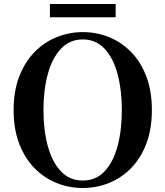

<svg xmlns="http://www.w3.org/2000/svg" viewBox="-20 -919 825 958"><path d="M229 -833V-898.9H557.1V-833ZM393.1 19Q324.2 19 262 -6.1Q199.7 -31.2 151.6 -80.6Q103.5 -129.9 75.7 -202.4Q47.9 -274.9 47.9 -370.1Q47.9 -464.4 75.7 -536.6Q103.5 -608.9 151.6 -658.4Q199.7 -708 262 -733.4Q324.2 -758.8 393.1 -758.8Q461.9 -758.8 524.2 -733.6Q586.4 -708.5 634.5 -659.2Q682.6 -609.9 710.2 -537.4Q737.8 -464.8 737.8 -370.1Q737.8 -275.4 710.4 -202.9Q683.1 -130.4 635 -81.1Q586.9 -31.7 524.7 -6.3Q462.4 19 393.1 19ZM393.1 -18.1Q459 -18.1 502.2 -64.5Q545.4 -110.8 566.7 -190.4Q587.9 -270 587.9 -370.1Q587.9 -469.7 566.7 -549.3Q545.4 -628.9 502.2 -675.5Q459 -722.2 393.1 -722.2Q327.1 -722.2 283.7 -675.5Q240.2 -628.9 218.5 -549.3Q196.8 -469.7 196.8 -370.1Q196.8 -270 218.5 -190.4Q240.2 -110.8 283.7 -64.5Q327.1 -18.1 393.1 -18.1Z"/></svg>

Font: Source Han Serif TW
Style: Bold
Weight: 700
Designer: Ryoko NISHIZUKA Ë•øÂ°öÊ∂ºÂ≠ê (kana & ideographs); Frank Grie√ühammer (Latin, Greek & Cyrillic); Wenlong ZHANG Âº†ÊñáÈæô 
Foundry: Adobe
Version: Version 2.003;hotconv 1.1.1;makeotfexe 2.6.0